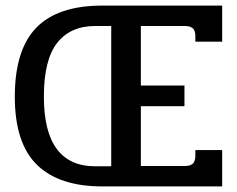

<svg xmlns="http://www.w3.org/2000/svg" viewBox="-20 -667 848 687"><path d="M33 -321Q33 -489 110 -568Q187 -647 346 -647H775V-518H679V-538Q679 -557 670 -565.5Q661 -574 641 -574H484V-361H640V-287H484V-73H641Q661 -73 670 -81.5Q679 -90 679 -110V-130H775V0H346Q191 0 112 -77.5Q33 -155 33 -321ZM378 -72V-574H321Q232 -574 184.5 -513.5Q137 -453 137 -321Q137 -72 321 -72Z"/></svg>

Font: Pridi
Style: Regular
Weight: 400
Designer: Katatrad Team
Foundry: CadsonDemak
Version: Version 1.001